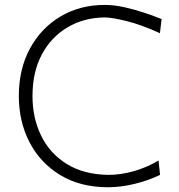

<svg xmlns="http://www.w3.org/2000/svg" viewBox="-20 -766 744 796"><path d="M428.2 10.3Q313.5 10.3 230.5 -39.8Q147.5 -89.8 102.8 -175.5Q58.1 -261.2 58.1 -368.2Q58.1 -479.5 104 -564.5Q149.9 -649.4 230.5 -697.5Q311 -745.6 414.1 -745.6Q453.6 -745.6 496.8 -735.8Q540 -726.1 580.1 -712.6Q620.1 -699.2 649.9 -687L643.1 -628.4Q565.9 -663.6 504.6 -678.7Q443.4 -693.8 412.6 -693.8Q326.7 -692.4 259.3 -652.3Q191.9 -612.3 153.3 -539.8Q114.7 -467.3 114.7 -367.7Q114.7 -277.3 150.4 -203.9Q186 -130.4 256.3 -86.4Q326.7 -42.5 429.7 -41Q481 -41 535.6 -56.6Q590.3 -72.3 637.2 -100.6L643.6 -41Q598.1 -18.6 540.3 -4.2Q482.4 10.3 428.2 10.3Z"/></svg>

Font: Pinar-DS2-FD Light
Style: Regular
Weight: 300
Designer: Amin Abedi
Version: Version 2.000